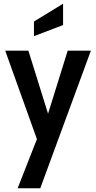

<svg xmlns="http://www.w3.org/2000/svg" viewBox="-20 -773 519 1035"><path d="M75 242 179 -23 8 -500H133L239 -160L345 -500H470L197 242ZM163 -578V-657L320 -753V-638Z"/></svg>

Font: Cabin Condensed
Style: Bold
Weight: 700
Width: 3
Designer: Pablo Impallari
Foundry: Pablo Impallari. http://www.impallari.com Igino Marini. http://www.ikern.com
Version: Version 3.001; ttfautohint (v1.8.3)